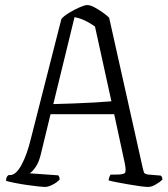

<svg xmlns="http://www.w3.org/2000/svg" viewBox="-20 -740 664 760"><path d="M158 0Q151 0 132 -2Q113 -4 88.5 -7.5Q64 -11 41 -15.5Q18 -20 4 -24Q4 -41 14 -47H20Q43 -47 65 -87Q87 -127 103 -194L223 -665Q232 -676 253 -689Q274 -702 295 -711Q316 -720 325 -720Q337 -720 353 -711.5Q369 -703 385.5 -691.5Q402 -680 412 -670L545 -75Q548 -62 550.5 -56.5Q553 -51 567 -49L616 -45Q618 -43 620 -41Q622 -39 623 -29Q614 -20 597 -10Q580 0 566 0Q556 0 534 -3Q512 -6 486.5 -10.5Q461 -15 440 -19Q419 -23 410 -26Q410 -31 412.5 -38Q415 -45 418 -49H441Q467 -49 474 -55Q481 -61 473 -98L432 -288H180L142 -131Q134 -97 120.5 -78Q107 -59 97 -54L210 -46Q212 -45 214 -40.5Q216 -36 216 -29Q203 -16 186.5 -8Q170 0 158 0ZM191 -328Q227 -329 271.5 -330.5Q316 -332 357 -334.5Q398 -337 421 -339L356 -635Q312 -666 275 -672Z"/></svg>

Font: Texturina Thin
Style: Regular
Weight: 100
Designer: Guillermo Torres Carreño
Foundry: Omnibus-Type
Version: Version 1.002; ttfautohint (v1.8.3)